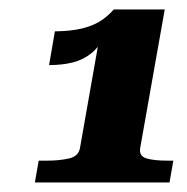

<svg xmlns="http://www.w3.org/2000/svg" viewBox="-20 -752 392 403"><path d="M274.2 -441Q271.6 -424.4 287.2 -419.6Q302.8 -414.8 332 -414.8H343.8L335.8 -369H53.2L61.2 -414.8H78.8Q104.2 -414.8 124.4 -419.3Q144.6 -423.8 147.8 -441L189 -674.6Q194 -677.8 195.6 -680.3Q197.2 -682.8 198.5 -683.1Q199.8 -683.4 201.8 -679.4Q189.2 -654.6 172.2 -640.6Q155.2 -626.6 133 -621Q110.8 -615.4 83 -615.4L95.2 -686.2Q128.4 -686.6 151.2 -692Q174 -697.4 190.1 -707.5Q206.2 -717.6 218.8 -732.2H325.8Z"/></svg>

Font: Roboto Serif 20pt
Style: Italic
Weight: 400
Italic angle: -10°
Designer: Greg Gazdowicz
Foundry: Commercial Type
Version: Version 1.008